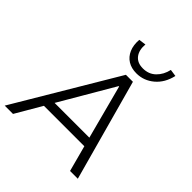

<svg xmlns="http://www.w3.org/2000/svg" viewBox="-247 -1097 1259 1259"><g transform="rotate(45 382.0 -468.0)"><path d="M4 0 423 -705H488L682 0H610L556 -202L591 -181H158L199 -202L81 0ZM442 -619 214 -229 192 -244H578L549 -229L446 -619ZM465 -760Q418 -760 385 -780.5Q352 -801 335.5 -839Q319 -877 323 -929L373 -936Q368 -880 394 -846.5Q420 -813 472 -813Q526 -813 561.5 -847.5Q597 -882 609 -936L658 -929Q640 -850 586.5 -805Q533 -760 465 -760Z"/></g></svg>

Font: Nunito Sans 7pt Light
Style: Italic
Weight: 300
Italic angle: -9°
Designer: Vernon Adams
Foundry: Vernon Adams
Version: Version 3.101;gftools[0.9.27]